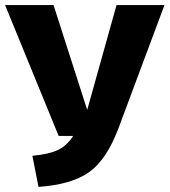

<svg xmlns="http://www.w3.org/2000/svg" viewBox="-36 -715 665 753"><path d="M609 -695 429 -213Q382 -88 313 -39.5Q244 9 115 18L91 -104Q156 -110 191.5 -127Q227 -144 251 -182H194L-16 -695H174L306 -284L421 -695Z"/></svg>

Font: FiraGO ExtraBold
Style: Regular
Weight: 800
Designer: bBox Type
Foundry: bBox Type GmbH
Version: Version 1.001;PS 001.001;hotconv 1.0.88;makeotf.lib2.5.64775